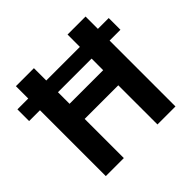

<svg xmlns="http://www.w3.org/2000/svg" viewBox="-175 -896 1078 1078"><g transform="rotate(-45 364.0 -357.0)"><path d="M724 -616H638V-714H495V-616H228V-714H85V-616H-1V-523H85V0H228V-311H495V0H638V-523H724ZM495 -431H228V-523H495Z"/></g></svg>

Font: Kathrein 75 Bold
Style: Regular
Weight: 700
Designer: Lazydogs Typefoundry, based on Open Sans by Ascender Corporation
Foundry: Lazydogs Typefoundry
Version: Version 1.003;PS 001.003;hotconv 1.0.88;makeotf.lib2.5.64775